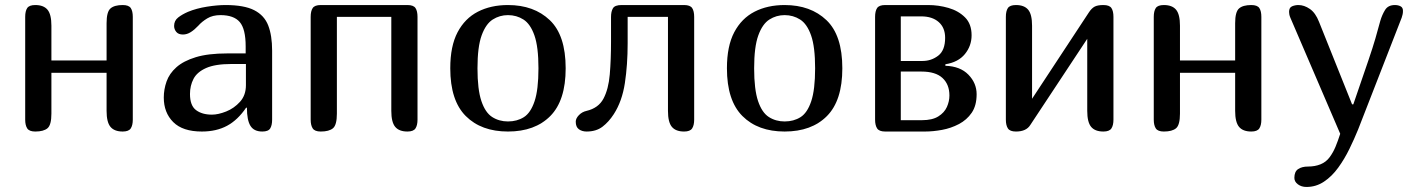

<svg xmlns="http://www.w3.org/2000/svg" viewBox="-20 -522 5618 762"><path d="M507 -47Q507 -25 499 -12.5Q491 0 467 0Q434 0 418.5 -18.5Q403 -37 403 -82V-233H184V-71Q184 -26 168.5 -13Q153 0 120 0Q96 0 88 -12.5Q80 -25 80 -47V-455Q80 -478 88 -490Q96 -502 120 -502Q153 -502 168.5 -483.5Q184 -465 184 -420V-282H403V-430Q403 -475 418.5 -488.5Q434 -502 467 -502Q491 -502 499 -490Q507 -478 507 -455Z M957 -95Q924 -46 881.5 -23Q839 0 781 0Q705 0 667.5 -37.5Q630 -75 630 -135Q630 -167 641 -198.5Q652 -230 680 -255Q708 -280 757 -295Q806 -310 882 -310H955V-338Q955 -407 931.5 -434.5Q908 -462 855 -462Q824 -462 802.5 -449Q781 -436 767 -420Q752 -404 737 -394.5Q722 -385 706 -385Q688 -385 679.5 -395.5Q671 -406 671 -419Q671 -440 687 -452.5Q703 -465 726 -475Q760 -489 801.5 -495.5Q843 -502 875 -502Q949 -502 989 -481.5Q1029 -461 1044.5 -421Q1060 -381 1060 -321V-47Q1060 -25 1052.5 -12.5Q1045 0 1021 0Q988 0 974 -22.5Q960 -45 960 -94ZM898 -268Q834 -268 798 -252Q762 -236 748 -209Q734 -182 734 -149Q734 -103 758 -85Q782 -67 821 -67Q846 -67 877.5 -79.5Q909 -92 932.5 -118Q956 -144 956 -184V-268Z M1637 -47Q1637 -25 1629 -12.5Q1621 0 1597 0Q1564 0 1548.5 -18.5Q1533 -37 1533 -82V-455H1317V-71Q1317 -26 1301.5 -13Q1286 0 1253 0Q1229 0 1221 -12.5Q1213 -25 1213 -47V-455Q1213 -478 1221 -490Q1229 -502 1253 -502H1597Q1621 -502 1629 -490Q1637 -478 1637 -455Z M1996 0Q1890 0 1828.5 -61.5Q1767 -123 1767 -251Q1767 -339 1796 -394Q1825 -449 1876.5 -475.5Q1928 -502 1996 -502Q2099 -502 2162 -442Q2225 -382 2225 -251Q2225 -123 2164 -61.5Q2103 0 1996 0ZM1996 -40Q2032 -40 2059 -57Q2086 -74 2101.5 -120Q2117 -166 2117 -251Q2117 -336 2101 -381.5Q2085 -427 2057.5 -444.5Q2030 -462 1996 -462Q1963 -462 1935.5 -444.5Q1908 -427 1891.5 -381.5Q1875 -336 1875 -251Q1875 -167 1890.5 -121Q1906 -75 1933.5 -57.5Q1961 -40 1996 -40Z M2735 -47Q2735 -25 2727 -12.5Q2719 0 2695 0Q2662 0 2646.5 -18.5Q2631 -37 2631 -82V-455H2471V-350Q2471 -265 2460 -192.5Q2449 -120 2416 -69Q2396 -38 2371 -19Q2346 0 2308 0Q2290 0 2277.5 -9Q2265 -18 2265 -39Q2265 -52 2277.5 -65Q2290 -78 2308 -82Q2355 -93 2375 -130.5Q2395 -168 2400 -226.5Q2405 -285 2405 -356V-455Q2405 -476 2412.5 -489Q2420 -502 2447 -502H2695Q2719 -502 2727 -490Q2735 -478 2735 -455Z M3094 0Q2988 0 2926.5 -61.5Q2865 -123 2865 -251Q2865 -339 2894 -394Q2923 -449 2974.5 -475.5Q3026 -502 3094 -502Q3197 -502 3260 -442Q3323 -382 3323 -251Q3323 -123 3262 -61.5Q3201 0 3094 0ZM3094 -40Q3130 -40 3157 -57Q3184 -74 3199.5 -120Q3215 -166 3215 -251Q3215 -336 3199 -381.5Q3183 -427 3155.5 -444.5Q3128 -462 3094 -462Q3061 -462 3033.5 -444.5Q3006 -427 2989.5 -381.5Q2973 -336 2973 -251Q2973 -167 2988.5 -121Q3004 -75 3031.5 -57.5Q3059 -40 3094 -40Z M3453 -455Q3453 -478 3461 -490Q3469 -502 3493 -502H3663Q3705 -502 3744.5 -490.5Q3784 -479 3810 -453Q3836 -427 3836 -382Q3836 -340 3809.5 -307.5Q3783 -275 3732 -267V-261Q3791 -259 3823.5 -225.5Q3856 -192 3856 -148Q3856 -103 3836.5 -74.5Q3817 -46 3785.5 -29.5Q3754 -13 3718.5 -6.5Q3683 0 3651 0H3493Q3469 0 3461 -12.5Q3453 -25 3453 -47ZM3641 -280Q3676 -280 3703.5 -301Q3731 -322 3731 -372Q3731 -412 3705.5 -434.5Q3680 -457 3636 -457H3555V-280ZM3555 -45H3639Q3680 -45 3704 -60Q3728 -75 3738 -97.5Q3748 -120 3748 -143Q3748 -187 3720.5 -212.5Q3693 -238 3637 -238H3555Z M4399 -47Q4399 -25 4391 -12.5Q4383 0 4359 0Q4326 0 4310.5 -18.5Q4295 -37 4295 -82V-368L4069 -26Q4053 0 4012 0Q3988 0 3980 -12.5Q3972 -25 3972 -47V-455Q3972 -478 3980 -490Q3988 -502 4012 -502Q4045 -502 4060.5 -483.5Q4076 -465 4076 -420V-130L4301 -472Q4312 -489 4324 -495.5Q4336 -502 4359 -502Q4383 -502 4391 -490Q4399 -478 4399 -455Z M4986 -47Q4986 -25 4978 -12.5Q4970 0 4946 0Q4913 0 4897.5 -18.5Q4882 -37 4882 -82V-233H4663V-71Q4663 -26 4647.5 -13Q4632 0 4599 0Q4575 0 4567 -12.5Q4559 -25 4559 -47V-455Q4559 -478 4567 -490Q4575 -502 4599 -502Q4632 -502 4647.5 -483.5Q4663 -465 4663 -420V-282H4882V-430Q4882 -475 4897.5 -488.5Q4913 -502 4946 -502Q4970 -502 4978 -490Q4986 -478 4986 -455Z M5370 -8Q5355 29 5335.5 69Q5316 109 5291 143.5Q5266 178 5234.5 199Q5203 220 5165 220Q5145 220 5131 209.5Q5117 199 5117 184Q5117 159 5132 149Q5147 139 5171 139Q5199 139 5221 130Q5243 121 5257 102Q5271 83 5280.5 60Q5290 37 5299 9L5101 -452Q5098 -459 5097 -465Q5096 -471 5096 -475Q5096 -492 5108 -497Q5120 -502 5133 -502Q5156 -502 5178.5 -486.5Q5201 -471 5215 -435L5346 -108H5351L5411 -283Q5429 -336 5438.5 -369Q5448 -402 5458 -439Q5465 -463 5477 -482.5Q5489 -502 5516 -502Q5529 -502 5538.5 -497Q5548 -492 5548 -479Q5548 -470 5546.5 -464.5Q5545 -459 5543 -452Z"/></svg>

Font: Marmelad
Style: Regular
Weight: 400
Designer: Manvel Shmavonyan
Foundry: Cyreal
Version: Version 1.110; ttfautohint (v1.8.4.7-5d5b)